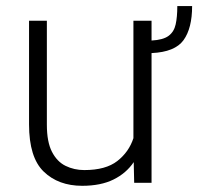

<svg xmlns="http://www.w3.org/2000/svg" viewBox="-20 -596 646 626"><path d="M558.1 -576.2H606.4Q606.4 -503.9 578.4 -465.1Q550.3 -426.3 474.1 -422.9V0H417.5L416 -67.4Q391.6 -31.2 350.1 -10.7Q308.6 9.8 248 9.8Q170.4 9.8 122.6 -36.4Q74.7 -82.5 74.7 -190.4V-528.3H132.8V-189.5Q132.8 -133.3 149.4 -101.1Q166 -68.8 193.8 -55.2Q221.7 -41.5 254.9 -41.5Q324.7 -41.5 362.5 -71Q400.4 -100.6 415 -145.5V-528.3H474.1V-463.9Q511.7 -465.8 529.5 -479Q547.4 -492.2 552.7 -516.4Q558.1 -540.5 558.1 -576.2Z"/></svg>

Font: Vazirmatn UI FD ExtraLight
Style: Regular
Weight: 200
Designer: Saber Rastikerdar
Foundry: Saber Rastikerdar
Version: Version 33.003